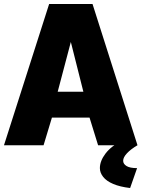

<svg xmlns="http://www.w3.org/2000/svg" viewBox="-22 -730 711 965"><path d="M225 -710H443L669 0H471L428 -139H239L197 0H-2ZM397 -269 334 -519 268 -269ZM480 115Q480 79 508.5 41.5Q537 4 593 -24H656L669 0Q635 20 616 40.5Q597 61 597 78Q597 94 614 104.5Q631 115 667 115L632 215Q581 209 547 194.5Q513 180 496.5 159Q480 138 480 115Z"/></svg>

Font: Raleway Thin Black
Style: Regular
Weight: 900
Version: Version 4.026